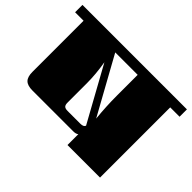

<svg xmlns="http://www.w3.org/2000/svg" viewBox="-145 -855 1089 1089"><g transform="rotate(45 399.0 -311.0)"><path d="M482 -395V-563H302L491 -221Q482 -311 482 -395ZM346 -137H448Q474 -137 479 -152L298 -480Q312 -398 312 -325V-170Q312 -152 319.5 -144.5Q327 -137 346 -137ZM818 -622V-563H743V0H482V-87Q472 -78 450 -78H123Q83 -78 65.5 -95.5Q48 -113 48 -153V-563H-20V-622Z"/></g></svg>

Font: Sarpanch Black
Style: Regular
Weight: 900
Designer: Manushi Parikh (Devanagari and Latin), Jyotish Sonowal (Devanagari)
Foundry: Indian Type Foundry
Version: Version 2.004;PS 1.0;hotconv 1.0.78;makeotf.lib2.5.61930; tt